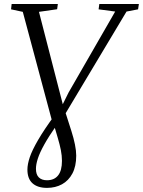

<svg xmlns="http://www.w3.org/2000/svg" viewBox="-20 -763 712 956"><path d="M214 172.5Q167.5 172.5 142 149.8Q116.5 127 116.5 81.5Q116.5 55 128.2 20Q140 -15 169.8 -66.2Q199.5 -117.5 254 -192L275 -208.5L321.5 -302.5L553.5 -705.5L471 -716.5L474.5 -743H671.5L667.5 -716.5L610 -705.5L291.5 -173.5L261 -138.5Q223 -84 200.5 -43.5Q178 -3 168.5 26.2Q159 55.5 159 77.5Q159 106.5 173.5 120.5Q188 134.5 214 134.5Q250 134.5 269.2 110.5Q288.5 86.5 288.5 38Q288.5 12 283 -15.8Q277.5 -43.5 267.5 -77L250 -136.5L241 -153.5L93.5 -704L35 -716.5L38 -743H268L264.5 -717L174 -704L297.5 -225L303.5 -210.5L335.5 -110.5Q347 -74.5 353.2 -43.5Q359.5 -12.5 359.5 12Q359.5 65 340.5 100.8Q321.5 136.5 288.8 154.5Q256 172.5 214 172.5Z"/></svg>

Font: Merriweather 96pt Light
Style: Italic
Weight: 300
Italic angle: -7.8°
Version: Version 2.101